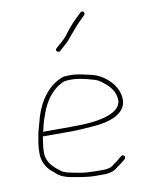

<svg xmlns="http://www.w3.org/2000/svg" viewBox="-82 -796 665 844"><g transform="rotate(-10 250.5 -374.0)"><path d="M218 -581 228 -590C244.9 -605.2 251.8 -609 268 -629C288.7 -652.8 302.1 -671.1 323.5 -692.5L349 -718C358.3 -727.3 344.3 -741.3 335 -732L327 -724C321.7 -718.7 315.7 -713 309 -707C287 -685 272.3 -666.8 253 -641C237.5 -622.9 230.9 -619.3 215 -605L204 -595C194.3 -586.7 207.7 -572 218 -581ZM82 -244C82.7 -247.3 83.7 -250.3 85 -253L91 -279C93 -287 96.7 -298 102 -312C117.2 -359.8 143.1 -401.9 179 -428C192.8 -437.2 208 -448 229 -448C269.8 -450.7 304.1 -441.1 336 -432C359.2 -426.7 367.7 -419.8 386 -405C409.4 -386.3 432 -360.4 432 -322C432 -318 431 -313.7 429 -309C422.8 -287.4 401.7 -274.8 381.5 -266.5C334.4 -247.1 269.4 -244 204 -244ZM78 -225C79.3 -224.3 80.3 -224 81 -224H204C241 -224 277.2 -227.8 310 -230C370.4 -234.3 452 -256.7 452 -322C452 -336.9 449.3 -349.3 444 -363C428.4 -403.6 384.8 -440.3 341 -452C305 -459.7 271.5 -470.7 228 -468C216 -468 205 -465.3 195 -460C130 -429.6 90 -360.9 72 -283C67.7 -266 61.6 -250.3 59 -231C54 -206.2 50 -180.8 50 -152C50 -111.8 73 -78.8 97 -62L113 -48C124.8 -38.8 144 -31.9 161 -28C197.3 -22 233.5 -13 277 -13H318C333.7 -13 356.5 -18.9 366 -26C379 -36.9 394.1 -46 407 -57C412.3 -61.5 423.3 -68.5 415.5 -77.5C407.5 -86.7 399.6 -77.2 394 -73C381.8 -60.8 367.2 -53 354 -42C347.3 -36.7 329.4 -33 318 -33H277C271.7 -33 265.7 -33.3 259 -34C233.8 -34 210.7 -38 189 -42.5C167.8 -46.9 139.3 -50.7 126 -64C100.5 -83.1 70 -108.6 70 -153C70 -178.8 74.6 -201.4 78 -225Z"/></g></svg>

Font: HoneyBee
Style: UltLit
Weight: 100
Foundry: Cannot Into Space Fonts
Version: Version 0.89